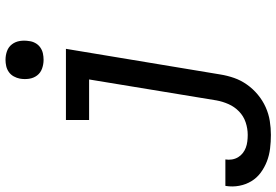

<svg xmlns="http://www.w3.org/2000/svg" viewBox="-229 -616 1002 696"><g transform="rotate(-90 272.0 -268.0)"><path d="M131 213Q106 213 81.5 210Q57 207 35 198.5Q13 190 -6 176Q-25 162 -37 142Q-49 122 -53.5 98Q-58 74 -54 49Q-54 49 -54 48.5Q-54 48 -53 48H42Q42 48 42 48Q42 48 42 48Q40 60 42 72Q44 84 50 94Q56 104 65 111Q74 118 84.5 122Q95 126 107 127.5Q119 129 131 129Q154 129 176.5 121.5Q199 114 216 97.5Q233 81 242.5 59.5Q252 38 256 16L332 -446H185V-530H443L350 30Q346 55 337.5 79.5Q329 104 313.5 126Q298 148 277 165.5Q256 183 231.5 194Q207 205 181.5 209Q156 213 131 213ZM403 -611Q387 -611 371.5 -616.5Q356 -622 346.5 -634.5Q337 -647 334.5 -663.5Q332 -680 335 -697Q337 -708 343 -719Q349 -730 359 -737Q369 -744 380.5 -746.5Q392 -749 403 -749Q420 -749 435 -743.5Q450 -738 459.5 -725.5Q469 -713 471.5 -696.5Q474 -680 471 -663Q470 -652 464 -641Q458 -630 448 -623Q438 -616 426.5 -613.5Q415 -611 403 -611Z"/></g></svg>

Font: Iosevka Slab MdExObl
Style: Regular
Weight: 500
Width: 7
Italic angle: -9°
Monospace: yes
Designer: Belleve Invis
Foundry: Belleve Invis
Version: Version 11.1.1; ttfautohint (v1.8.3)